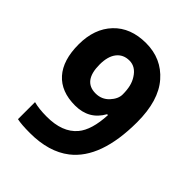

<svg xmlns="http://www.w3.org/2000/svg" viewBox="-206 -838 964 964"><g transform="rotate(45 275.5 -356.0)"><path d="M176.8 -481.4Q176.8 -363.8 265.1 -363.8Q308.1 -363.8 336.9 -394.5Q365.2 -425.3 365.2 -456.5Q365.2 -488.3 359.4 -512.7Q353.5 -537.1 340.8 -556.6Q313 -601.1 269 -601.1Q225.6 -601.1 201.2 -569.8Q176.8 -538.6 176.8 -481.4ZM379.9 -331.1Q334 -248 234.9 -248Q136.2 -248 83.5 -307.1Q30.8 -366.2 30.8 -478Q30.8 -589.4 93.8 -655.8Q156.7 -722.2 266.1 -722.2Q376 -722.2 445.3 -642.6Q515.1 -563 515.1 -409.2Q514.6 -151.9 387.7 -53.2Q306.2 9.8 172.9 9.8Q111.8 9.8 81.1 2.9V-118.2Q119.1 -107.9 173.3 -107.9Q285.2 -107.4 337.9 -169.9Q380.9 -220.7 386.2 -331.1Z"/></g></svg>

Font: NotoSans-Bold
Style: Bold
Weight: 700
Designer: Monotype Design team
Foundry: Monotype Imaging Inc.
Version: Version 1.04